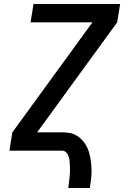

<svg xmlns="http://www.w3.org/2000/svg" viewBox="-20 -755 640 962"><path d="M322 187Q324 173 325.5 160Q327 147 328.5 134Q330 121 330.5 107.5Q331 94 330.5 81Q330 68 329 55.5Q328 43 324.5 31Q321 19 312.5 9.5Q304 0 291 0H27L42 -92L443 -643H133L148 -735H582L567 -643L166 -92H291Q309 -92 327.5 -89Q346 -86 361 -77.5Q376 -69 388.5 -56.5Q401 -44 410 -29Q419 -14 424.5 3Q430 20 433 38Q436 56 437.5 74.5Q439 93 438.5 111.5Q438 130 435.5 149Q433 168 430 187Z"/></svg>

Font: Iosevka Aile Semibold Oblique
Style: Regular
Weight: 600
Italic angle: -9°
Designer: Belleve Invis
Foundry: Belleve Invis
Version: Version 31.1.0; ttfautohint (v1.8.4)